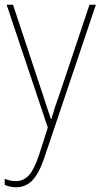

<svg xmlns="http://www.w3.org/2000/svg" viewBox="-20 -614 427 811"><path d="M8 -594H35L157 -226Q173 -178 181 -153Q189 -128 195 -111H197Q210 -158 234 -224L358 -594H385L167 53Q145 118 117 147.5Q89 177 47 177Q24 177 0 167V141Q12 146 23 148.5Q34 151 47 151Q78 151 100.5 128Q123 105 144 43L182 -75Z"/></svg>

Font: Noto Sans Malayalam UI SemiCondensed Thin
Style: Regular
Weight: 100
Width: 4
Designer: Jelle Bosma - Monotype Design Team
Foundry: Monotype Imaging Inc.
Version: Version 2.104; ttfautohint (v1.8.4.7-5d5b)